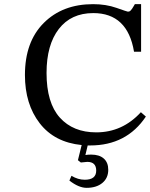

<svg xmlns="http://www.w3.org/2000/svg" viewBox="-20 -689 722 924"><path d="M658 -149 682 -128Q589 11 414 11Q414 11 402 11L391 57Q403 55 419 55Q458 55 479.5 74Q501 93 501 128Q501 168 472.5 191.5Q444 215 397 215Q359 215 314 180L324 157Q355 176 388 176Q443 176 443 132Q443 90 400 90Q369 93 369 93L355 82L373 9Q242 -4 171 -96Q100 -188 100 -328Q100 -488 190.5 -578.5Q281 -669 428 -669Q490 -669 541 -651Q592 -633 595 -633Q600 -633 603.5 -634.5Q607 -636 610.5 -640.5Q614 -645 616 -647.5Q618 -650 622.5 -658Q627 -666 629 -669H659V-440H625Q594 -626 429 -626Q322 -626 263 -549.5Q204 -473 204 -338Q204 -194 268 -123Q332 -52 443 -52Q569 -52 658 -149Z"/></svg>

Font: myMathFont
Style: Regular
Weight: 400
Designer: Ross Mills, John Hudson & Paul Hanslow, Tiro Typeworks Ltd; with prior portions MicroPress Inc., and Coen Hoffman. Math 
Foundry: Tiro Typeworks Ltd
Version: Version 2.13 b171